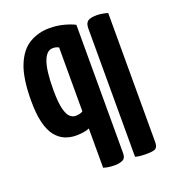

<svg xmlns="http://www.w3.org/2000/svg" viewBox="-132 -805 797 905"><g transform="rotate(-20 267.0 -353.0)"><path d="M291 3Q271 3 256 0.5Q241 -2 233 -5V-202Q220 -196 202.5 -193.5Q185 -191 165 -191Q136 -191 110 -202Q84 -213 64 -238Q44 -263 33 -307Q22 -351 22 -417Q22 -529 47.5 -592.5Q73 -656 118 -683Q163 -710 219 -710Q257 -710 291 -701Q325 -692 345 -681V-37Q345 -11 327.5 -4Q310 3 291 3ZM195 -279Q203 -279 214 -281Q225 -283 232 -288V-609Q228 -611 221 -613.5Q214 -616 202 -616Q171 -616 154.5 -571Q138 -526 138 -430Q138 -366 146.5 -333.5Q155 -301 168 -290Q181 -279 195 -279ZM446 4Q437 4 421 3Q405 2 392 -2V-646Q392 -671 404.5 -681Q417 -691 451 -691Q464 -691 478 -688.5Q492 -686 505 -682V-36Q505 -11 494 -3.5Q483 4 446 4Z"/></g></svg>

Font: Yanone Kaffeesatz ExtraLight
Style: Bold
Weight: 700
Version: Version 2.003